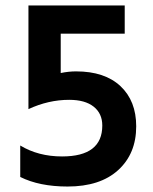

<svg xmlns="http://www.w3.org/2000/svg" viewBox="-20 -675 560 702"><path d="M202 -552V-408Q231 -414 258 -414Q363 -414 420.5 -360Q478 -306 478 -213Q478 -113 412 -53Q346 7 227 7Q124 7 54 -28V-143Q120 -103 207 -103Q354 -103 354 -216Q354 -260 322.5 -285Q291 -310 233 -310Q157 -310 84 -276V-655H436V-552Z"/></svg>

Font: Hind Semibold
Style: Regular
Weight: 600
Designer: Manushi Parikh, Satya Rajpurohit
Foundry: Indian Type Foundry
Version: Version 1.201;PS 1.0;hotconv 1.0.78;makeotf.lib2.5.61930; tt